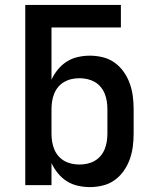

<svg xmlns="http://www.w3.org/2000/svg" viewBox="-20 -755 640 783"><path d="M347 8Q322 8 297.5 2.5Q273 -3 252.5 -16Q232 -29 216 -48.5Q200 -68 190 -90V0H83V-735H473V-643H190V-430Q200 -452 216 -471.5Q232 -491 252.5 -504Q273 -517 297.5 -522.5Q322 -528 347 -528Q373 -528 399.5 -521.5Q426 -515 447.5 -499.5Q469 -484 484.5 -462Q500 -440 509 -415Q518 -390 521.5 -363.5Q525 -337 525 -310V-210Q525 -183 521.5 -156.5Q518 -130 509 -105Q500 -80 484.5 -58Q469 -36 447.5 -20.5Q426 -5 399.5 1.5Q373 8 347 8ZM304 -84Q320 -84 336 -87.5Q352 -91 366 -99Q380 -107 390.5 -119.5Q401 -132 407 -147Q413 -162 415.5 -178Q418 -194 418 -210V-310Q418 -326 415.5 -342Q413 -358 407 -373Q401 -388 390.5 -400.5Q380 -413 366 -421Q352 -429 336 -432.5Q320 -436 304 -436Q288 -436 272 -432.5Q256 -429 242 -421Q228 -413 217.5 -400.5Q207 -388 201 -373Q195 -358 192.5 -342Q190 -326 190 -310V-210Q190 -194 192.5 -178Q195 -162 201 -147Q207 -132 217.5 -119.5Q228 -107 242 -99Q256 -91 272 -87.5Q288 -84 304 -84Z"/></svg>

Font: Iosevka Aile Semibold
Style: Regular
Weight: 600
Designer: Belleve Invis
Foundry: Belleve Invis
Version: Version 31.1.0; ttfautohint (v1.8.4)